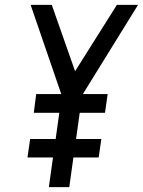

<svg xmlns="http://www.w3.org/2000/svg" viewBox="-20 -770 588 790"><path d="M548 -750H461L289 -477L193 -750H106L232 -383H129L119 -306H224L209 -198H104L93 -122H198L181 0H265L282 -122H386L397 -198H293L308 -306H412L423 -383H321Z"/></svg>

Font: Mohave
Style: Italic
Weight: 400
Italic angle: -8°
Designer: Gumpita Rahayu
Foundry: Tokotype
Version: Version 2.002;PS 002.002;hotconv 1.0.88;makeotf.lib2.5.64775